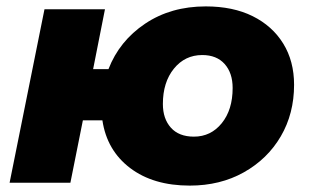

<svg xmlns="http://www.w3.org/2000/svg" viewBox="-20 -571 965 600"><path d="M10 0 119 -542H308L271 -355H319Q353 -443 433.5 -497Q514 -551 623 -551Q708 -551 769.5 -520.5Q831 -490 865 -435Q899 -380 899 -306Q899 -216 857.5 -145Q816 -74 742 -32.5Q668 9 573 9Q459 9 386.5 -46Q314 -101 300 -195H239L200 0ZM586 -144Q639 -144 673 -186Q707 -228 707 -296Q707 -343 682 -371Q657 -399 612 -399Q558 -399 523.5 -356.5Q489 -314 489 -246Q489 -200 514 -172Q539 -144 586 -144Z"/></svg>

Font: Montserrat ExtraBold
Style: Italic
Weight: 800
Italic angle: -11.3°
Designer: Julieta Ulanovsky
Foundry: Julieta Ulanovsky
Version: Version 9.000; ttfautohint (v1.8.4.7-5d5b)